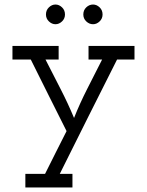

<svg xmlns="http://www.w3.org/2000/svg" viewBox="-20 -578 649 848"><path d="M300 250V190H244Q307 63 370 -62.5Q433 -188 497 -315H574V-375H371V-315H431Q398 -250 365 -185Q332 -120 307 -57Q280 -122 247 -186Q214 -250 181 -315H239V-375H35V-315H116Q156 -235 195 -156.5Q234 -78 274 1Q250 48 226.5 95Q203 142 179 190H92V250ZM433 -514Q433 -533 420 -545.5Q407 -558 391 -558Q374 -558 361 -545.5Q348 -533 348 -514Q348 -496 361 -483.5Q374 -471 391 -471Q407 -471 420 -483.5Q433 -496 433 -514ZM267 -514Q267 -533 254 -545.5Q241 -558 225 -558Q209 -558 196 -545.5Q183 -533 183 -514Q183 -496 196 -483.5Q209 -471 225 -471Q241 -471 254 -483.5Q267 -496 267 -514Z"/></svg>

Font: Josefin Slab Thin SemiBold
Style: Regular
Weight: 600
Version: Version 2.000